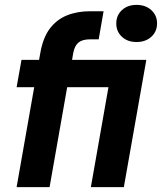

<svg xmlns="http://www.w3.org/2000/svg" viewBox="-20 -766 663 786"><path d="M48 0 120 -409H48L68 -521H140L145 -549Q156 -612 184 -649Q212 -686 254 -703Q296 -720 349 -720H404L384 -605H349Q318 -605 302 -592.5Q286 -580 280 -550L275 -521H579L487 0H352L424 -409H255L183 0ZM539 -594Q502 -594 479 -615.5Q456 -637 456 -670Q456 -703 479 -724.5Q502 -746 539 -746Q576 -746 599.5 -724.5Q623 -703 623 -670Q623 -637 599.5 -615.5Q576 -594 539 -594Z"/></svg>

Font: DM Sans 10pt
Style: Bold Italic
Weight: 700
Italic angle: -10°
Version: Version 4.004;gftools[0.9.30]